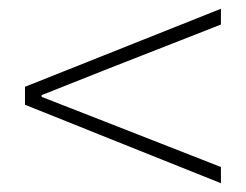

<svg xmlns="http://www.w3.org/2000/svg" viewBox="-20 -584 561 438"><path d="M484 -166 37 -345V-386L484 -564V-528L221 -425L75 -367V-363L221 -306L484 -203Z"/></svg>

Font: Noto Sans TC Thin
Style: Regular
Weight: 100
Designer: Ryoko NISHIZUKA 西塚涼子 (kana, bopomofo & ideographs); Paul D. Hunt (Latin, Greek & Cyrillic); Sandoll Communications 산돌커뮤니
Foundry: Adobe
Version: Version 2.004-H2;hotconv 1.0.118;makeotfexe 2.5.65603